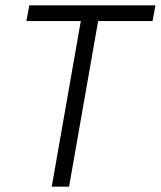

<svg xmlns="http://www.w3.org/2000/svg" viewBox="-20 -700 603 720"><path d="M79 -621 90 -680H563L552 -621H348L239 0H174L283 -621Z"/></svg>

Font: Inria Sans Light
Style: Italic
Weight: 300
Italic angle: -10°
Designer: Black Foundry Team
Foundry: Black Foundry
Version: Version 1.2; ttfautohint (v1.8.3)